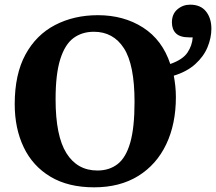

<svg xmlns="http://www.w3.org/2000/svg" viewBox="-20 -788 925 822"><path d="M383 14Q272 14 196 -31.5Q120 -77 81.5 -157.5Q43 -238 43 -342Q43 -470 89 -554.5Q135 -639 216 -681Q297 -723 399 -723Q510 -723 592.5 -670Q675 -617 709 -514Q763 -533 783 -563.5Q803 -594 805 -628H790Q751 -628 733.5 -645Q716 -662 716 -692Q716 -728 739.5 -748Q763 -768 794 -768Q839 -768 862 -739Q885 -710 885 -665Q885 -626 868.5 -586Q852 -546 816 -513.5Q780 -481 724 -464Q728 -443 730.5 -420Q733 -397 733 -372Q733 -257 691.5 -170Q650 -83 571.5 -34.5Q493 14 383 14ZM397 -58Q448 -58 483.5 -85.5Q519 -113 537.5 -177Q556 -241 556 -352Q556 -511 510.5 -581.5Q465 -652 382 -652Q331 -652 294.5 -625Q258 -598 238 -534.5Q218 -471 218 -363Q218 -206 264.5 -132Q311 -58 397 -58Z"/></svg>

Font: Literata 36pt
Style: Bold
Weight: 700
Designer: Latin by Veronika Burian and Jose Scaglione. Greek by Irene Vlachou. Cyrillic by Vera Evstafieva.
Foundry: TypeTogether
Version: Version 3.002